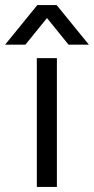

<svg xmlns="http://www.w3.org/2000/svg" viewBox="-68 -736 370 756"><path d="M156 0H77V-507H156ZM32 -560H-48L79 -716H155L282 -560H202L117 -665Z"/></svg>

Font: Hind Siliguri
Style: Regular
Weight: 400
Designer: Jyotish Sonowal
Foundry: Indian Type Foundry
Version: Version 1.001;PS 1.0;hotconv 1.0.86;makeotf.lib2.5.63406; tt